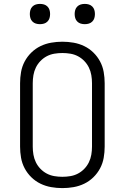

<svg xmlns="http://www.w3.org/2000/svg" viewBox="-20 -957 640 985"><path d="M300 8Q271 8 242.5 3Q214 -2 188 -14.5Q162 -27 141 -47.5Q120 -68 106.5 -93.5Q93 -119 88 -147.5Q83 -176 83 -205V-530Q83 -559 88 -587.5Q93 -616 106.5 -641.5Q120 -667 141 -687.5Q162 -708 188 -720.5Q214 -733 242.5 -738Q271 -743 300 -743Q329 -743 357.5 -738Q386 -733 412 -720.5Q438 -708 459 -687.5Q480 -667 493.5 -641.5Q507 -616 512 -587.5Q517 -559 517 -530V-205Q517 -176 512 -147.5Q507 -119 493.5 -93.5Q480 -68 459 -47.5Q438 -27 412 -14.5Q386 -2 357.5 3Q329 8 300 8ZM300 -50Q321 -50 341.5 -53.5Q362 -57 380 -66.5Q398 -76 412.5 -91Q427 -106 436 -124.5Q445 -143 448.5 -163.5Q452 -184 452 -205V-530Q452 -551 448.5 -571.5Q445 -592 436 -610.5Q427 -629 412.5 -644Q398 -659 380 -668.5Q362 -678 341.5 -681.5Q321 -685 300 -685Q279 -685 258.5 -681.5Q238 -678 220 -668.5Q202 -659 187.5 -644Q173 -629 164 -610.5Q155 -592 151.5 -571.5Q148 -551 148 -530V-205Q148 -184 151.5 -163.5Q155 -143 164 -124.5Q173 -106 187.5 -91Q202 -76 220 -66.5Q238 -57 258.5 -53.5Q279 -50 300 -50ZM415 -833Q404 -833 394 -836Q384 -839 376.5 -846.5Q369 -854 366 -864Q363 -874 363 -885Q363 -896 366 -906Q369 -916 376.5 -923.5Q384 -931 394 -934Q404 -937 415 -937Q426 -937 436 -934Q446 -931 453.5 -923.5Q461 -916 464 -906Q467 -896 467 -885Q467 -874 464 -864Q461 -854 453.5 -846.5Q446 -839 436 -836Q426 -833 415 -833ZM185 -833Q174 -833 164 -836Q154 -839 146.5 -846.5Q139 -854 136 -864Q133 -874 133 -885Q133 -896 136 -906Q139 -916 146.5 -923.5Q154 -931 164 -934Q174 -937 185 -937Q196 -937 206 -934Q216 -931 223.5 -923.5Q231 -916 234 -906Q237 -896 237 -885Q237 -874 234 -864Q231 -854 223.5 -846.5Q216 -839 206 -836Q196 -833 185 -833Z"/></svg>

Font: Iosevka Light Extended
Style: Regular
Weight: 300
Width: 7
Monospace: yes
Designer: Belleve Invis
Foundry: Belleve Invis
Version: Version 32.5.0; ttfautohint (v1.8.4)